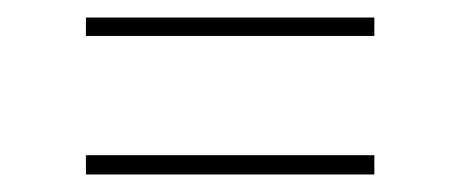

<svg xmlns="http://www.w3.org/2000/svg" viewBox="-20 -440 525 219"><path d="M78 -399V-420H407V-399ZM78 -241V-263H407V-241Z"/></svg>

Font: FiraGO Thin
Style: Regular
Weight: 100
Designer: bBox Type
Foundry: bBox Type GmbH
Version: Version 1.001;PS 001.001;hotconv 1.0.88;makeotf.lib2.5.64775